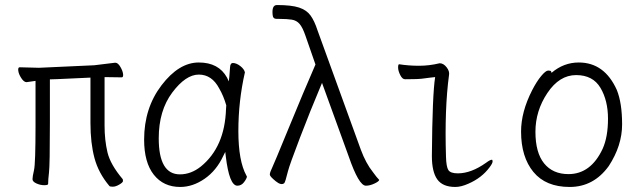

<svg xmlns="http://www.w3.org/2000/svg" viewBox="-20 -729 2540 762"><path d="M414 9Q371 -42 355 -101.5Q339 -161 339 -241V-421L209 -415L178 -414V-244Q178 -74 174.5 -45Q171 -16 171 1Q171 6 155.5 6Q140 6 124.5 -1Q109 -8 109 -18Q109 -28 115 -54Q121 -80 121 -230V-408Q95 -404 86 -403H85Q75 -403 64.5 -419Q54 -435 52.5 -448.5Q51 -462 58 -462L135 -460L354 -470L436 -480Q437 -480 438 -480Q448 -480 457.5 -464Q467 -448 468.5 -435Q470 -422 463 -422L395 -423V-231Q395 -173 406.5 -124.5Q418 -76 467 -18Q468 -16 468 -10.5Q468 -5 453.5 3.5Q439 12 427.5 12Q416 12 414 9Z M695 13Q629 13 590.5 -35.5Q552 -84 552 -175Q552 -300 621 -390.5Q690 -481 769 -481Q848 -481 881 -421L888 -406L890 -423Q892 -445 893 -462Q894 -479 904 -479Q918 -479 933.5 -467Q949 -455 952 -442Q926 -328 926 -209Q926 -90 958 -32L960 -28Q959 -20 948.5 -6Q938 8 922 8Q890 8 876 -109L874 -126L866 -110Q839 -52 792 -19.5Q745 13 695 13ZM694 -37Q738 -37 777 -68Q872 -145 877 -296Q877 -304 878 -311Q867 -349 850 -378Q821 -433 769 -433Q717 -433 663.5 -361.5Q610 -290 610 -180Q610 -37 694 -37Z M1432 8Q1404 8 1364 -108L1258 -400L1253 -388Q1212 -291 1170.5 -182.5Q1129 -74 1123 -50Q1112 -5 1108 -2Q1096 8 1074 -10Q1052 -28 1051 -35Q1050 -42 1058 -58.5Q1066 -75 1126.5 -222.5Q1187 -370 1232 -473L1192 -588Q1181 -620 1169 -634Q1157 -648 1138 -651Q1119 -654 1089 -654H1078Q1063 -654 1062 -670Q1058 -709 1079 -709Q1137 -709 1167 -699Q1197 -689 1212.5 -667.5Q1228 -646 1240 -609L1412 -135Q1432 -81 1460 -46Q1475 -25 1485 -15Q1484 -9 1466 -0.5Q1448 8 1432 8ZM1460 -46ZM1061 -674V-675Z M1787 13Q1737 13 1715.5 -17Q1694 -47 1694 -110Q1696 -356 1707 -423L1688 -421Q1650 -415 1624.5 -415Q1599 -415 1588 -414.5Q1577 -414 1568.5 -431Q1560 -448 1560 -461Q1560 -474 1564 -474Q1602 -468 1643 -468Q1684 -468 1725 -478Q1740 -478 1752.5 -462Q1765 -446 1762 -431Q1744 -297 1750 -108Q1751 -67 1759.5 -54Q1768 -41 1797 -41Q1850 -41 1909 -83Q1925 -95 1932 -95Q1935 -95 1935 -88Q1935 -81 1923 -65Q1892 -23 1839 0Q1810 13 1787 13Z M2396 -70Q2336 13 2241 13Q2146 13 2097 -46.5Q2048 -106 2048 -207Q2048 -285 2092 -371Q2110 -406 2128 -427.5Q2146 -449 2155.5 -449Q2165 -449 2167 -446L2169 -440Q2217 -481 2277 -481Q2379 -481 2428 -372Q2449 -320 2449 -235.5Q2449 -151 2396 -70ZM2236 -38Q2325 -38 2372 -139Q2393 -186 2393 -258Q2393 -330 2363 -380.5Q2333 -431 2266.5 -431Q2200 -431 2152.5 -360Q2105 -289 2105 -206Q2105 -123 2139.5 -80.5Q2174 -38 2236 -38ZM2428 -372Z"/></svg>

Font: LXGW WenKai Mono TC Light
Style: Regular
Weight: 300
Designer: LXGW / Fontworks Inc.
Foundry: LXGW / Fontworks Inc.
Version: Version 1.330